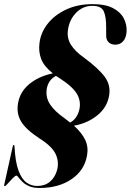

<svg xmlns="http://www.w3.org/2000/svg" viewBox="-27 -732 649 954"><path d="M169.5 202Q137.5 202 117 192.8Q96.5 183.5 84.2 171.2Q72 159 65.2 149.8Q58.5 140.5 54.5 140.5Q49 140.5 36.2 153.5Q23.5 166.5 11.8 179.8Q0 193 -2.5 193Q-8 193 -6 186L36 -3.5Q38 -12 41 -12Q44.5 -12 45 -5Q49 73 65 115.8Q81 158.5 105 175.2Q129 192 158 192Q196 192 221.2 170.8Q246.5 149.5 256.5 113.5Q267.5 72 249.5 33.5Q231.5 -5 169.5 -44Q100.5 -89 76.8 -130.2Q53 -171.5 63.5 -223.5Q74 -278 120 -315.5Q166 -353 235.5 -367.5Q191 -403 177.5 -439.2Q164 -475.5 169 -515.5Q174.5 -569 209.5 -613.5Q244.5 -658 302 -684.8Q359.5 -711.5 433.5 -711.5Q496 -711.5 533.8 -692Q571.5 -672.5 587.8 -641.2Q604 -610 602 -575Q600 -544.5 585 -527.2Q570 -510 545.5 -510Q526 -510 512.8 -522Q499.5 -534 500.5 -560V-593.5Q501 -646.5 489 -674.8Q477 -703 432 -703Q384.5 -703 350.8 -668.2Q317 -633.5 310.5 -582Q305 -542.5 325.5 -509.5Q346 -476.5 390.5 -445.5Q461 -393.5 492.8 -351.2Q524.5 -309 515 -256Q505 -198 456.5 -158.8Q408 -119.5 340.5 -107.5Q380.5 -71 396.8 -36Q413 -1 405.5 40.5Q392.5 115 328.2 158.5Q264 202 169.5 202ZM293 -145Q308.5 -133.5 321.5 -123Q354 -140.5 366 -182.5Q377.5 -225.5 356.5 -263.2Q335.5 -301 267.5 -344.5Q259 -350 251 -355Q212 -334.5 205 -288.5Q199.5 -247 221.8 -213.2Q244 -179.5 293 -145Z"/></svg>

Font: Fraunces 144pt S000
Style: Bold Italic
Weight: 700
Italic angle: -16°
Version: Version 1.000; ttfautohint (v1.8.3)